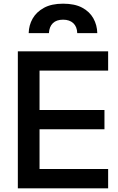

<svg xmlns="http://www.w3.org/2000/svg" viewBox="-20 -1024 641 1044"><path d="M77 0H568V-105H195V-321H548V-426H195V-640H568V-745H77ZM136 -844H246Q248 -879 267.5 -898Q287 -917 323 -917Q358 -917 378.5 -898Q399 -879 400 -844H509Q508 -888 487.5 -924.5Q467 -961 426.5 -982.5Q386 -1004 323 -1004Q260 -1004 219 -981.5Q178 -959 157.5 -923Q137 -887 136 -844Z"/></svg>

Font: Custom Plus Jakarta Sans SemiBold
Style: Regular
Weight: 600
Designer: Gumpita Rahayu & FullSphere
Foundry: Tokotype & FullSphere
Version: Version 1.001;hotconv 1.0.117;makeotfexe 2.5.65602